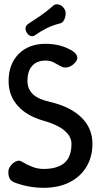

<svg xmlns="http://www.w3.org/2000/svg" viewBox="-20 -886 481 916"><path d="M421 -200Q421 -137 392 -89.5Q363 -42 311 -16Q259 10 188 10Q153 10 117 3.5Q81 -3 48 -16Q30 -24 24.5 -37.5Q19 -51 20 -67Q20 -79 27 -90Q34 -101 43.5 -108.5Q53 -116 63.5 -118.5Q74 -121 82 -116Q106 -101 133 -90.5Q160 -80 188 -80Q253 -80 287 -108.5Q321 -137 321 -200Q321 -235 287 -263.5Q253 -292 188 -310Q107 -333 64 -382Q21 -431 21 -499Q21 -580 69 -628.5Q117 -677 198 -677Q272 -677 327 -642Q344 -631 348 -616Q352 -601 338 -587L333 -582Q320 -569 302 -565Q284 -561 268 -571Q254 -579 236.5 -588Q219 -597 198 -597Q156 -597 133.5 -572Q111 -547 111 -500Q111 -461 137 -436.5Q163 -412 218 -400Q316 -377 368.5 -325.5Q421 -274 421 -200ZM149 -719Q138 -711 127 -714Q116 -717 108 -730L107 -732Q100 -744 102 -754.5Q104 -765 116 -773Q145 -792 174.5 -812Q204 -832 233 -858Q240 -865 249.5 -865.5Q259 -866 268.5 -861.5Q278 -857 284 -848L288 -842Q294 -833 293 -818Q292 -803 285.5 -790.5Q279 -778 269 -775Q232 -766 202 -751Q172 -736 149 -719Z"/></svg>

Font: Winky Sans
Style: Regular
Weight: 400
Designer: Simon Atzbach
Foundry: typofactur
Version: Version 1.205